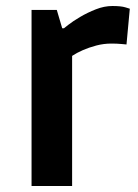

<svg xmlns="http://www.w3.org/2000/svg" viewBox="-20 -619 460 639"><path d="M85 0V-586H169L187 -525H193Q193 -525 207.5 -536.5Q222 -548 246.5 -562.5Q271 -577 299 -588Q327 -599 354 -599Q383 -599 397.5 -594.5Q412 -590 412 -590L401 -471Q401 -471 385 -472.5Q369 -474 351 -474Q325 -474 300.5 -467.5Q276 -461 255.5 -452Q235 -443 220 -433V0Z"/></svg>

Font: Ruda ExtraBold
Style: Regular
Weight: 800
Designer: Mariela Monsalve and Angelina Sanchez
Foundry: Mariela Monsalve and Angelina Sanchez
Version: Version 2.000